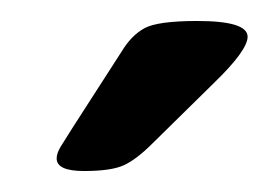

<svg xmlns="http://www.w3.org/2000/svg" viewBox="-20 -738 256 183"><path d="M60 -575Q34 -575 34 -587Q34 -592 38 -598.5Q42 -605 49 -616L96 -689Q105 -704 117.5 -711Q130 -718 168 -718Q216 -718 216 -703Q216 -690 184 -659L125 -601Q110 -586 98 -580.5Q86 -575 60 -575Z"/></svg>

Font: Asap Semi Expanded Semi Expanded Medium
Style: Italic
Weight: 500
Width: 6
Italic angle: -6°
Designer: Pablo Cosgaya
Foundry: Omnibus-Type
Version: Version 3.001; ttfautohint (v1.8.4.7-5d5b)